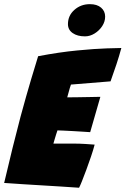

<svg xmlns="http://www.w3.org/2000/svg" viewBox="-38 -896 604 924"><path d="M342.5 7.5Q297.5 4.5 252.5 1.5Q207.5 -1.5 162.5 -4Q117.5 -6.5 72.2 -9.5Q27 -12.5 -18 -15.5Q2.5 -103.5 22.5 -184.2Q42.5 -265 61 -335Q89 -438 111.5 -513.5Q134 -589 145.5 -625.5Q248 -645 333.8 -653.2Q419.5 -661.5 476 -663.2Q532.5 -665 546 -665Q535.5 -626 522.5 -586.8Q509.5 -547.5 494 -504.5L303.5 -489Q301.5 -485 297.8 -471.8Q294 -458.5 290.5 -445.5Q287 -432.5 285.5 -427.5Q305.5 -427.5 334.5 -428Q363.5 -428.5 393.5 -429Q423.5 -429.5 445 -430L396 -260Q388 -260.5 365.2 -262Q342.5 -263.5 315.8 -265Q289 -266.5 267 -267.5Q245 -268.5 238.5 -268.5Q236 -262 232 -248.8Q228 -235.5 224.2 -223Q220.5 -210.5 219 -205H313.5Q344.5 -205 372 -203.2Q399.5 -201.5 417.5 -200Q411 -175 400 -142.5Q389 -110 377.2 -78.2Q365.5 -46.5 356 -23Q346.5 0.5 342.5 7.5ZM394.5 -876Q429 -876 448.5 -859.2Q468 -842.5 468 -816Q468 -792 453.8 -770.2Q439.5 -748.5 417.2 -734.8Q395 -721 371 -721Q334.5 -721 311.8 -736.8Q289 -752.5 289 -780Q289 -821 320 -848.5Q351 -876 394.5 -876Z"/></svg>

Font: Grandstander Black
Style: Italic
Weight: 900
Italic angle: -15°
Designer: Tyler Finck
Foundry: Etcetera Type Co
Version: Version 1.200; ttfautohint (v1.8.3)